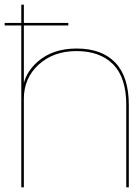

<svg xmlns="http://www.w3.org/2000/svg" viewBox="-20 -805 588 825"><path d="M0 -695.5V-706.5H71.5V-785H82.5V-706.5H273.5V-695.5H82.5V-447.5Q95.5 -499.5 142.5 -540.5Q207 -596.5 309 -596.5Q417.5 -596.5 475.5 -535.8Q533.5 -475 533.5 -353.5V0H522.5V-354.5Q522.5 -471.5 466.2 -528.5Q410 -585.5 308.5 -585.5Q210 -585.5 146.2 -527.5Q82.5 -469.5 82.5 -380.5V0H71.5V-695.5Z"/></svg>

Font: Anybody ExtraExpanded Thin
Style: Regular
Weight: 100
Width: 8
Designer: Tyler Finck
Foundry: Etcetera Type Company
Version: Version 1.010; ttfautohint (v1.8.3) -l 8 -r 50 -G 200 -x 14 